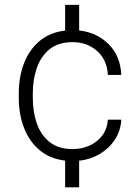

<svg xmlns="http://www.w3.org/2000/svg" viewBox="-20 -664 585 803"><path d="M284.2 -40.5Q320.8 -40.5 353.3 -54.7Q385.7 -68.8 407 -96.2Q428.2 -123.5 431.2 -163.6H487.3Q484.9 -117.7 460.9 -80.8Q437 -43.9 397.9 -20.5Q358.9 2.9 311 8.3V119.6H252.4V7.8Q188.5 0 145.5 -36.1Q102.5 -72.3 80.6 -128.9Q58.6 -185.5 58.6 -253.9V-274.4Q58.6 -343.3 80.6 -399.9Q102.5 -456.5 145.8 -492.7Q189 -528.8 252.4 -536.1V-643.6H311V-536.6Q385.3 -528.3 434.6 -479Q483.9 -429.7 487.3 -350.6H431.2Q427.7 -414.6 385.5 -451.2Q343.3 -487.8 283.7 -487.8Q223.6 -487.8 187 -457.8Q150.4 -427.7 133.8 -379.2Q117.2 -330.6 117.2 -274.4V-253.9Q117.2 -197.8 133.5 -149.2Q149.9 -100.6 186.8 -70.6Q223.6 -40.5 284.2 -40.5Z"/></svg>

Font: Vazirmatn UI FD ExtraLight
Style: Regular
Weight: 200
Designer: Saber Rastikerdar
Foundry: Saber Rastikerdar
Version: Version 33.003